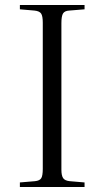

<svg xmlns="http://www.w3.org/2000/svg" viewBox="-20 -743 415 763"><path d="M59 0V-18L119 -23Q138 -25 144 -35Q150 -45 150 -72V-653Q150 -679 143.5 -689Q137 -699 117 -701L59 -706V-723H316V-706L255 -701Q237 -700 230.5 -689.5Q224 -679 224 -651V-69Q224 -45 231 -35Q238 -25 257 -23L316 -18V0Z"/></svg>

Font: Literata 60pt Light
Style: Regular
Weight: 300
Designer: Latin by Veronika Burian and Jose Scaglione. Greek by Irene Vlachou. Cyrillic by Vera Evstafieva.
Foundry: TypeTogether
Version: Version 3.103;gftools[0.9.29]